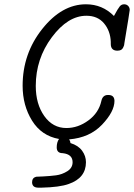

<svg xmlns="http://www.w3.org/2000/svg" viewBox="-20 -639 622 891"><path d="M85 -241.2Q85 -390.1 176 -504.6Q267.1 -619.1 378.9 -619.1Q455.1 -619.1 508.8 -564.9Q527.8 -600.1 535.9 -609.6Q543.9 -619.1 556.2 -619.1Q567.4 -619.1 574.7 -611.6Q582 -604 582 -592.8Q582 -586.9 557.1 -438Q557.1 -437 556.6 -433.6Q556.2 -430.2 555.7 -428.5Q555.2 -426.8 553.5 -422.9Q551.8 -418.9 550.8 -417Q549.8 -415 547.4 -412.1Q544.9 -409.2 542 -407.5Q539.1 -405.8 534.4 -404.8Q529.8 -403.8 524.9 -403.8Q494.1 -403.8 494.1 -435.1V-444.8Q492.2 -495.6 462.6 -530.8Q433.1 -565.9 380.9 -565.9Q294.9 -565.9 220.5 -466.1Q146 -366.2 146 -240.2Q146 -156.2 185.5 -100.6Q225.1 -44.9 288.1 -44.9Q342.3 -44.9 390.1 -80.1Q438 -115.2 450.2 -169.9Q456.1 -197.8 480 -198.2H482.9Q510.7 -198.2 511.2 -170.9Q511.2 -121.1 453.6 -60.5Q396 0 300.8 7.8L305.2 16.1L307.1 24.9Q343.3 36.1 361.1 60.5Q378.9 85 378.9 113.8Q378.9 187 298.8 214.8Q256.8 230 171.9 231.9H158.2Q129.4 231.9 128.9 207Q128.9 186 147.9 181.2Q149.9 181.2 180.9 179.7Q211.9 178.2 240 174.6Q268.1 170.9 292.5 155.5Q316.9 140.1 316.9 113.8Q316.9 76.7 271 71.8Q243.2 71.8 243.2 44.9Q243.2 21 253.9 5.9Q172.9 -8.3 128.9 -78.9Q85 -149.4 85 -241.2Z"/></svg>

Font: CMU Typewriter Text
Style: LightOblique
Weight: 200
Italic angle: -9.46001°
Version: Version 0.7.0